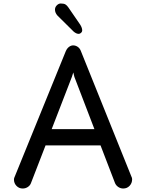

<svg xmlns="http://www.w3.org/2000/svg" viewBox="-20 -1074 837 1100"><path d="M733 -62Q737 -55 737 -47Q737 -25 722.5 -9.5Q708 6 686 6Q671 6 658 -2.5Q645 -11 639 -25L556 -241H241L157 -24Q152 -11 139 -2.5Q126 6 110 6Q89 6 74.5 -9Q60 -24 60 -45Q60 -54 64 -61L357 -781Q364 -797 375.5 -805.5Q387 -814 399 -814Q413 -814 425.5 -805.5Q438 -797 444 -780ZM392 -634 276 -334H521L406 -634L400 -659ZM402 -893 309 -985Q295 -1001 295 -1019Q295 -1033 305.5 -1043.5Q316 -1054 328 -1054Q346 -1054 355 -1048.5Q364 -1043 372 -1031L440 -932Q451 -914 451 -899Q451 -892 444.5 -886Q438 -880 431 -880Q417 -880 402 -893Z"/></svg>

Font: Tsukimi Rounded SemiBold
Style: Regular
Weight: 600
Designer: Takashi Funayama
Foundry: Takashi Funayama
Version: Version 1.032; ttfautohint (v1.8.3)